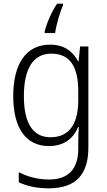

<svg xmlns="http://www.w3.org/2000/svg" viewBox="-20 -785 581 1045"><path d="M323 -756V-765H291C260 -721 234 -658 223 -613V-605H280C285 -646 307 -722 323 -756ZM252 -542C122 -542 52 -437 52 -262C52 -84 124 10 246 10C324 10 378 -27 405 -94H409C407 -64 406 -35 406 -8V24C406 133 354 192 247 192C184 192 128 176 82 152V207C127 228 179 240 246 240C397 240 461 160 461 18V-532H416L408 -452H405C375 -507 328 -542 252 -542ZM259 -493C365 -493 406 -417 406 -287V-241C406 -126 368 -38 255 -38C160 -38 110 -113 110 -262C110 -407 158 -493 259 -493Z"/></svg>

Font: Noto Sans Devanagari SemiCondensed Light
Style: Regular
Weight: 300
Width: 4
Designer: Jelle Bosma - Monotype Design Team
Foundry: Monotype Imaging Inc.
Version: Version 2.004